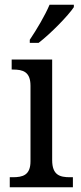

<svg xmlns="http://www.w3.org/2000/svg" viewBox="-20 -786 338 806"><path d="M105 -619V-606H142C193 -645 267 -721 290 -756V-766H188C169 -721 134 -662 105 -619ZM21 0H286V-42H274C231 -42 199 -51 199 -114V-536H29V-494H35C76 -494 108 -485 108 -426V-109C108 -50 75 -42 33 -42H21Z"/></svg>

Font: Noto Serif Georgian SemiCondensed
Style: Regular
Weight: 400
Width: 4
Designer: Monotype Design Team, Akaki Razmadze
Foundry: Google LLC
Version: Version 2.003